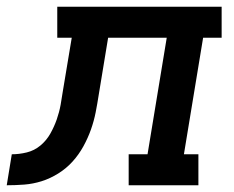

<svg xmlns="http://www.w3.org/2000/svg" viewBox="-76 -550 696 570"><path d="M-56 0 -41 -92Q-19 -92 3.5 -97.5Q26 -103 44 -118Q62 -133 73.5 -153.5Q85 -174 92.5 -195.5Q100 -217 104 -239Q108 -261 111 -282L137 -438H94V-530H582V-438H527L470 -92H513V0H306V-92H362L419 -438H245L217 -268Q213 -242 208 -216.5Q203 -191 194 -165.5Q185 -140 171.5 -115.5Q158 -91 139.5 -70.5Q121 -50 97 -35Q73 -20 47.5 -12Q22 -4 -4 -2Q-30 0 -56 0Z"/></svg>

Font: Iosevka Slab SmBdExObl
Style: Regular
Weight: 600
Width: 7
Italic angle: -9°
Monospace: yes
Designer: Belleve Invis
Foundry: Belleve Invis
Version: Version 11.1.0; ttfautohint (v1.8.3)